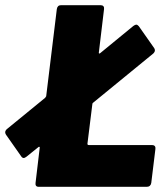

<svg xmlns="http://www.w3.org/2000/svg" viewBox="-27 -720 637 740"><path d="M315 -161H559Q566 -161 569.5 -157Q573 -153 572 -146L556 -15Q555 -8 550.5 -4Q546 0 539 0H122Q115 0 112 -4Q109 -8 110 -15L126 -150Q127 -153 125 -154Q123 -155 121 -153L75 -116Q68 -111 65 -111Q59 -111 55 -117L-4 -201Q-7 -206 -7 -210Q-7 -216 -1 -222L147 -343Q148 -344 151 -349L192 -685Q193 -692 197 -696Q201 -700 208 -700H361Q368 -700 371.5 -696Q375 -692 374 -685L354 -518Q353 -515 355 -514Q357 -513 359 -515L487 -620Q494 -625 498 -625Q503 -625 508 -619L567 -535Q570 -531 570 -526Q570 -520 564 -514L333 -325Q329 -323 329 -319L310 -166Q310 -161 315 -161Z"/></svg>

Font: Barlow Semi Condensed Black
Style: Italic
Weight: 900
Width: 4
Italic angle: -7°
Designer: Jeremy Tribby
Foundry: Tribby Type
Version: Version 1.408